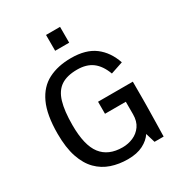

<svg xmlns="http://www.w3.org/2000/svg" viewBox="-217 -1072 1129 1221"><g transform="rotate(-30 347.5 -461.5)"><path d="M363.3 11.7Q298.8 11.7 242.9 -7.1Q187 -25.9 145 -68.1Q103 -110.4 79.3 -180.4Q55.7 -250.5 55.7 -352.5Q55.7 -490.7 93.8 -572.8Q131.8 -654.8 202.4 -690.9Q272.9 -727.1 369.6 -727.1Q478.5 -727.1 542.7 -678.5Q606.9 -629.9 636.7 -542L546.4 -511.7Q521.5 -579.1 478.3 -611.6Q435.1 -644 366.7 -644Q292 -644 247.8 -614.7Q203.6 -585.4 184.3 -521Q165 -456.5 165 -352.1Q165 -204.1 216.6 -137.5Q268.1 -70.8 372.1 -70.8Q412.6 -70.8 449.5 -86.7Q486.3 -102.5 509.8 -135.7Q533.2 -168.9 533.2 -220.2V-312H380.4V-400.4H635.7V-283.7Q635.7 -261.2 635.3 -226.1Q634.8 -190.9 634 -151.9Q633.3 -112.8 632.6 -78.1Q631.8 -43.5 631.3 -21.7Q630.9 0 630.9 0H564L543 -69.8Q520.5 -34.7 475.6 -11.5Q430.7 11.7 363.3 11.7ZM306.2 -817.4V-933.6H409.2V-817.4Z"/></g></svg>

Font: Pontano Sans SemiBold
Style: Regular
Weight: 600
Designer: Vernon Adams
Foundry: Vernon Adams
Version: Version 2.001